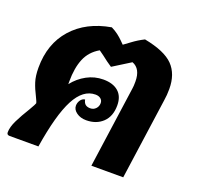

<svg xmlns="http://www.w3.org/2000/svg" viewBox="-107 -703 853 821"><g transform="rotate(20 320.0 -293.0)"><path d="M589 -422Q589 -394 585 -370L533 0H388L440 -370Q442 -381 442 -402Q442 -461 402 -476L378 -461Q344 -439 322 -426Q299 -441 274 -461L253 -476Q211 -452 193.5 -410Q176 -368 176 -306V-294Q201 -326 236 -345Q271 -364 311 -364Q355 -364 379.5 -342.5Q404 -321 404 -280Q404 -230 375 -202.5Q346 -175 300 -175Q274 -175 256 -188Q238 -201 238 -219Q238 -232 245.5 -243.5Q253 -255 266 -257Q269 -242 277 -235.5Q285 -229 299 -229Q314 -229 324 -239.5Q334 -250 334 -265Q334 -277 325 -284.5Q316 -292 301 -292Q245 -292 208 -221.5Q171 -151 147 0H16Q3 0 3 -12Q3 -36 18.5 -67.5Q34 -99 57 -136Q75 -167 75 -170Q75 -175 64 -197Q49 -226 40.5 -252.5Q32 -279 32 -317Q32 -426 95 -496.5Q158 -567 268 -586Q286 -577 299 -567Q312 -557 322.5 -546.5Q333 -536 337 -532Q343 -536 367 -554Q391 -572 419 -586Q513 -568 551 -529Q589 -490 589 -422Z"/></g></svg>

Font: Krub
Style: Bold Italic
Weight: 700
Italic angle: -8°
Designer: Ekaluck Peanpanawate
Foundry: Cadson Demak Co.,Ltd.
Version: Version 1.000; ttfautohint (v1.6)